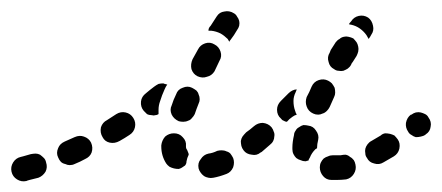

<svg xmlns="http://www.w3.org/2000/svg" viewBox="-36 -304 805 350"><path d="M34 20Q42 17 47 9Q51 1 48 -8Q47 -13 44 -16Q41 -19 37 -22Q33 -24 29 -24Q25 -24 20 -23Q13 -21 6 -19Q3 -18 2 -18Q-7 -16 -12 -8Q-17 0 -15 9Q-13 18 -5 23Q3 28 12 26Q14 25 18 24Q25 22 34 20ZM595 23Q604 21 609 13Q614 5 612 -4Q611 -9 609 -12Q606 -16 602 -18Q599 -21 594 -22Q590 -22 585 -21Q582 -21 579 -21Q575 -21 571 -21Q566 -21 562 -19Q558 -18 554 -15Q551 -12 549 -8Q547 -4 547 1Q547 10 553 17Q559 24 568 24Q573 24 579 24Q586 24 595 23ZM389 1Q392 -8 389 -16Q387 -20 384 -24Q381 -27 377 -28Q373 -30 368 -30Q364 -30 360 -29Q352 -25 344 -24Q335 -22 330 -14Q324 -7 326 3Q327 7 330 11Q332 14 336 17Q339 19 344 20Q348 21 353 20Q364 18 377 13Q385 10 389 1ZM290 4Q285 4 281 3Q277 2 273 0Q269 -3 267 -6Q258 -20 258 -37Q258 -38 258 -39Q259 -48 265 -55Q272 -61 281 -61Q291 -61 297 -54Q304 -47 303 -38Q303 -37 303 -37Q303 -33 305 -31Q306 -29 307 -26Q308 -24 308 -22Q305 -16 304 -10Q304 -7 303 -5Q302 -3 301 -2Q299 -1 298 0Q294 3 290 4ZM131 -26Q134 -35 130 -44Q126 -52 117 -55Q109 -58 100 -54Q91 -50 82 -46Q73 -42 70 -34Q66 -25 70 -17Q72 -12 75 -9Q78 -6 83 -5Q87 -3 91 -3Q96 -3 100 -5Q110 -9 119 -14Q128 -18 131 -26ZM692 -33Q694 -43 689 -50Q686 -54 683 -57Q679 -59 675 -60Q670 -61 666 -61Q661 -60 658 -57Q649 -52 641 -47Q637 -45 634 -41Q631 -37 630 -33Q629 -29 630 -24Q630 -20 633 -16Q637 -8 646 -6Q655 -3 663 -8Q672 -13 682 -19Q690 -24 692 -33ZM512 -12Q508 -13 504 -16Q501 -19 499 -23Q497 -27 497 -32Q497 -34 497 -35Q497 -45 500 -58Q500 -62 503 -66Q505 -70 509 -72Q513 -75 517 -76Q522 -76 526 -75Q535 -74 540 -66Q546 -58 544 -49Q542 -41 542 -35Q542 -35 542 -34Q541 -33 539 -32Q532 -25 529 -17Q527 -14 526 -11Q525 -11 524 -11Q522 -10 521 -10Q516 -10 512 -12ZM456 -40Q460 -43 462 -47Q464 -51 464 -55Q465 -60 463 -64Q462 -68 459 -72Q453 -79 443 -80Q434 -80 427 -74Q419 -67 413 -63L412 -62Q409 -59 406 -55Q404 -52 403 -47Q403 -43 404 -38Q405 -34 408 -30Q413 -23 423 -22Q432 -20 439 -26L441 -27Q447 -32 456 -40ZM210 -72Q212 -81 207 -89Q202 -97 193 -99Q184 -101 176 -96Q167 -90 159 -85Q151 -81 148 -72Q146 -62 151 -54Q155 -46 164 -44Q173 -42 182 -47Q191 -52 200 -58Q208 -63 210 -72ZM749 -73Q751 -82 745 -90Q743 -94 739 -96Q735 -98 731 -99Q727 -100 722 -99Q718 -98 714 -95H713Q706 -90 704 -80Q703 -71 708 -64Q710 -60 714 -58Q718 -55 722 -54Q727 -54 731 -55Q736 -56 739 -58L740 -59Q748 -64 749 -73ZM469 -104Q469 -113 476 -120L490 -134Q493 -137 497 -139Q501 -141 505 -141Q504 -138 503 -136Q499 -128 499 -120Q499 -110 502 -102Q503 -98 505 -95Q501 -94 497 -91Q491 -87 487 -82Q484 -82 481 -84Q478 -85 476 -88Q469 -94 469 -104ZM277 -95Q281 -87 290 -83Q294 -82 298 -82Q303 -82 307 -84Q311 -85 314 -89Q317 -92 319 -96Q322 -105 326 -115Q328 -119 328 -123Q328 -128 326 -132Q325 -136 322 -139Q318 -142 314 -144Q306 -148 297 -144Q288 -141 285 -132Q280 -122 277 -112Q273 -104 277 -95ZM269 -150Q267 -150 265 -151Q263 -151 262 -152Q257 -152 253 -151Q249 -149 245 -146Q237 -140 230 -134Q222 -128 221 -119Q220 -109 226 -102Q229 -99 232 -96Q236 -94 241 -94Q244 -93 247 -94Q250 -94 253 -96Q253 -100 253 -104Q253 -112 256 -120Q259 -130 264 -141Q266 -146 269 -150ZM523 -110Q526 -101 535 -97Q539 -95 544 -95Q548 -95 552 -97Q556 -98 560 -102Q563 -105 565 -109Q569 -118 573 -127Q575 -131 575 -135Q575 -140 574 -144Q572 -148 569 -152Q566 -155 562 -157Q554 -161 545 -158Q536 -155 532 -146Q528 -136 523 -127Q520 -118 523 -110ZM313 -178Q316 -169 324 -165Q333 -161 341 -164Q350 -166 355 -174L364 -193Q369 -201 366 -210Q363 -219 355 -223Q347 -228 338 -225Q329 -222 325 -214L315 -196Q311 -187 313 -178ZM565 -208Q560 -200 563 -191Q565 -182 573 -178Q577 -175 581 -175Q586 -174 590 -175Q595 -177 598 -179Q602 -182 604 -186Q605 -189 607 -191Q609 -194 614 -202Q616 -206 617 -210Q618 -215 617 -219Q616 -224 614 -227Q611 -231 608 -234Q604 -236 599 -237Q595 -238 591 -237Q586 -236 583 -233Q579 -231 576 -227Q570 -218 567 -213Q566 -211 565 -208ZM359 -274Q364 -282 373 -283Q382 -285 390 -280Q394 -278 396 -274Q399 -270 400 -266Q401 -262 400 -257Q399 -253 396 -249Q391 -240 384 -231Q384 -231 383 -230Q383 -229 382 -228Q380 -231 379 -233Q373 -239 366 -243Q358 -247 349 -248Q347 -248 344 -248Q344 -251 345 -253Q346 -255 348 -257Q353 -265 359 -274ZM618 -275Q627 -277 635 -272Q642 -267 644 -257Q646 -248 641 -241Q639 -237 636 -233Q634 -237 632 -240Q627 -247 620 -252Q613 -257 604 -259Q602 -259 600 -260Q602 -263 604 -265Q609 -273 618 -275Z"/></svg>

Font: FRB American Cursive Dashed Extrabold
Style: Bold Italic
Weight: 800
Italic angle: -25°
Version: Version 2.0;Modular Font Editor K font №1